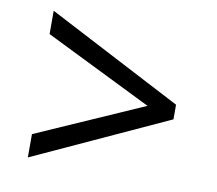

<svg xmlns="http://www.w3.org/2000/svg" viewBox="-61 -639 715 633"><g transform="rotate(10 296.0 -322.5)"><path d="M70 -155 429 -313 70 -490V-568L521 -333V-284L70 -77Z"/></g></svg>

Font: hexlkorean05
Style: Book
Weight: 400
Designer: Jelle Bosma - Monotype Design Team
Foundry: Monotype Imaging Inc.
Version: Version 2.003